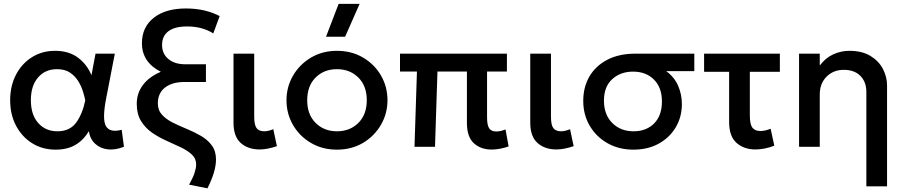

<svg xmlns="http://www.w3.org/2000/svg" viewBox="-20 -780 4804 1020"><path d="M275.5 15Q205.5 15 151 -19Q96.5 -53 65.2 -112.2Q34 -171.5 34 -247.5Q34 -324 65 -383.2Q96 -442.5 149.8 -476.2Q203.5 -510 272.5 -510Q346 -510 394.2 -473.8Q442.5 -437.5 466 -380.5L487.5 -495H590L544.5 -260Q522 -146 542.8 -110Q563.5 -74 626.5 -90.5L638.5 -0.5Q593 18 553 13.5Q513 9 485.8 -16Q458.5 -41 452 -83Q423.5 -35.5 380.5 -10.2Q337.5 15 275.5 15ZM285 -82.5Q351 -82.5 384.8 -129Q418.5 -175.5 433 -247Q429 -267.5 420.2 -295.5Q411.5 -323.5 394.8 -350.2Q378 -377 351 -394.8Q324 -412.5 283 -412.5Q220 -412.5 182 -368.2Q144 -324 144 -248Q144 -170.5 183 -126.5Q222 -82.5 285 -82.5Z M1082 220.5 984.5 201Q1005.5 163.5 1013.8 138Q1022 112.5 1022 94Q1022 62 999 40.8Q976 19.5 940.2 2.5Q904.5 -14.5 864 -32.5Q823.5 -50.5 787.8 -75.2Q752 -100 729.2 -137Q706.5 -174 706.5 -228.5Q706.5 -285 739.5 -328.8Q772.5 -372.5 834.5 -398.5Q734 -449.5 734 -550.5Q734 -636 796.8 -685.5Q859.5 -735 967.5 -735Q1070 -735 1147 -694.5L1113 -602.5Q1055 -639.5 973.5 -639.5Q909 -639.5 875 -614.2Q841 -589 841 -541Q841 -494.5 874.5 -466.5Q908 -438.5 964 -438.5H1074V-344.5H961Q894 -344.5 856.2 -314.5Q818.5 -284.5 818.5 -231.5Q818.5 -194.5 840.8 -170.2Q863 -146 898.2 -128.5Q933.5 -111 973 -94.8Q1012.5 -78.5 1047.5 -58.2Q1082.5 -38 1105 -8Q1127.5 22 1127.5 67.5Q1127.5 131 1082 220.5Z M1359.5 14Q1298 14 1259.2 -20.2Q1220.5 -54.5 1220.5 -128.5V-495H1330.5V-160Q1330.5 -116.5 1343 -99.5Q1355.5 -82.5 1384.5 -82.5Q1404 -82.5 1432 -93.5L1451 -3.5Q1427.5 4.5 1404.2 9.2Q1381 14 1359.5 14Z M1770 15Q1692.5 15 1631.8 -20.8Q1571 -56.5 1536.5 -116.2Q1502 -176 1502 -247.5Q1502 -318 1536.5 -377.8Q1571 -437.5 1631.8 -473.8Q1692.5 -510 1770 -510Q1848 -510 1908.8 -474.2Q1969.5 -438.5 2004 -378.8Q2038.5 -319 2038.5 -247.5Q2038.5 -177 2004 -117.2Q1969.5 -57.5 1909 -21.2Q1848.5 15 1770 15ZM1770 -82.5Q1839 -82.5 1883.8 -127Q1928.5 -171.5 1928.5 -247.5Q1928.5 -323.5 1883.8 -368Q1839 -412.5 1770 -412.5Q1701 -412.5 1656.5 -368Q1612 -323.5 1612 -247.5Q1612 -171.5 1656.8 -127Q1701.5 -82.5 1770 -82.5ZM1712 -585 1779 -759.5H1890.5L1813.5 -585Z M2592.5 14.5Q2534 14.5 2497.2 -19.2Q2460.5 -53 2460.5 -127V-400H2304L2291 0H2182L2195 -400H2105V-495H2673V-400H2567.5V-156.5Q2567.5 -115 2578.8 -98.2Q2590 -81.5 2616.5 -81.5Q2628.5 -81.5 2641 -84.5Q2653.5 -87.5 2665.5 -92.5L2682 -2Q2660 5.5 2637 10Q2614 14.5 2592.5 14.5Z M2936 14Q2874.5 14 2835.8 -20.2Q2797 -54.5 2797 -128.5V-495H2907V-160Q2907 -116.5 2919.5 -99.5Q2932 -82.5 2961 -82.5Q2980.5 -82.5 3008.5 -93.5L3027.5 -3.5Q3004 4.5 2980.8 9.2Q2957.5 14 2936 14Z M3345 15Q3268 15 3207.8 -19Q3147.5 -53 3113 -111.8Q3078.5 -170.5 3078.5 -244Q3078.5 -317 3111.2 -373.5Q3144 -430 3206.2 -462.5Q3268.5 -495 3356.5 -495H3668.5V-402H3519.5Q3563 -370 3582.8 -323.8Q3602.5 -277.5 3602.5 -227.5Q3602.5 -159 3570.2 -104.2Q3538 -49.5 3480 -17.2Q3422 15 3345 15ZM3346 -82.5Q3413.5 -82.5 3455 -124.2Q3496.5 -166 3496.5 -240.5Q3496.5 -315 3454.2 -357.2Q3412 -399.5 3343 -399.5Q3277 -399.5 3232.8 -359.8Q3188.5 -320 3188.5 -245.5Q3188.5 -171 3232.5 -126.8Q3276.5 -82.5 3346 -82.5Z M3993 14Q3932.5 14 3893 -20.8Q3853.5 -55.5 3853.5 -132V-398.5H3720.5V-495H4123V-398.5H3963.5V-167Q3963.5 -120 3977 -102Q3990.5 -84 4019.5 -84Q4044.5 -84 4074 -96L4093.5 -6Q4042 14 3993 14Z M4582.5 210V-292Q4582.5 -344.5 4550.8 -376.8Q4519 -409 4462.5 -409Q4407.5 -409 4371.2 -372.8Q4335 -336.5 4335 -278.5V0H4225V-495H4335V-432Q4366 -473 4407 -491.5Q4448 -510 4492 -510Q4560 -510 4604.5 -482.8Q4649 -455.5 4670.8 -413.2Q4692.5 -371 4692.5 -326V210Z"/></svg>

Font: Geologica
Style: Regular
Weight: 400
Designer: Sindre Bremnes, Frode Helland
Foundry: Monokrom Skriftforlag AS
Version: Version 1.010; ttfautohint (v1.8.4.7-5d5b);gftools[0.9.28]